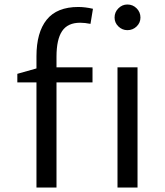

<svg xmlns="http://www.w3.org/2000/svg" viewBox="-20 -833 731 853"><path d="M57 0ZM231 -534H391V-467H231V0H142V-467H57V-505L142 -529V-583Q142 -689 187.5 -745.5Q233 -802 328 -802Q358 -802 393 -794L382 -727Q357 -732 336 -732Q281 -732 256 -695Q231 -658 231 -581ZM489 -755Q489 -779 506 -796Q523 -813 546 -813Q570 -813 587 -796Q604 -779 604 -755Q604 -732 587 -715.5Q570 -699 546 -699Q523 -699 506 -715.5Q489 -732 489 -755ZM502 -534H591V0H502Z"/></svg>

Font: Martel Sans
Style: Regular
Weight: 400
Designer: Dan Reynolds and Mathieu Réguer
Foundry: Dan Reynolds and Mathieu Réguer
Version: Version 1.002; ttfautohint (v1.1) -l 5 -r 5 -G 72 -x 0 -D la